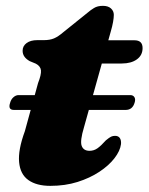

<svg xmlns="http://www.w3.org/2000/svg" viewBox="-20 -608 496 641"><path d="M14 -265.5Q17 -276.5 25 -283.5Q33 -290.5 42 -290.5H415Q424.5 -290.5 428.8 -283.5Q433 -276.5 429.5 -265.5Q422.5 -241 399.5 -241H26.5Q5.5 -241 14 -265.5ZM99.5 -395.5 79 -404Q67.5 -410.5 61.5 -419Q55.5 -427.5 55.5 -438.5Q55.5 -454.5 68.8 -464.2Q82 -474 104.5 -474H126.5Q146.5 -474 160.2 -479.8Q174 -485.5 192 -501L273.5 -566.5Q282 -574 293.8 -581.2Q305.5 -588.5 323.5 -588.5Q341 -588.5 350.5 -579.8Q360 -571 360 -558.5Q360 -549 357.5 -534.8Q355 -520.5 350 -503.5L260.5 -183.5Q246.5 -137 252.8 -120.8Q259 -104.5 279 -104.5Q293.5 -104.5 305.5 -113Q317.5 -121.5 333.5 -139.5Q345 -149 351 -151.8Q357 -154.5 364 -154.5Q375 -154.5 380 -147.2Q385 -140 384 -127Q381 -104 362.2 -79.8Q343.5 -55.5 311.8 -34.5Q280 -13.5 238.8 -0.5Q197.5 12.5 148 12.5Q102 12.5 74.8 -6.8Q47.5 -26 43.8 -66.8Q40 -107.5 63 -170L107 -330.5Q118 -358.5 116.8 -372.8Q115.5 -387 99.5 -395.5ZM283.5 -396 312 -473.5H429Q456 -473.5 456 -447.5Q456 -423.5 437 -409.8Q418 -396 386.5 -396Z"/></svg>

Font: Fraunces Black
Style: Italic
Weight: 900
Italic angle: -16°
Version: Version 1.000;[b76b70a41]